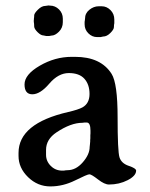

<svg xmlns="http://www.w3.org/2000/svg" viewBox="-20 -669 538 688"><path d="M304.2 -201.2Q304.2 -230 290.5 -230H283.2Q278.3 -229 275.4 -229Q233.9 -229 182.6 -194.8Q145 -169.9 145 -131.8V-114.3Q145 -91.3 161.9 -74.5Q178.7 -57.6 203.1 -57.6H208.5Q215.8 -59.1 221.7 -59.1Q252 -59.1 276.6 -87.4Q301.3 -115.7 301.3 -142.6Q302.2 -147.5 302.2 -150.9L303.2 -162.1V-167.5L303.7 -173.3V-184.6L304.2 -190.4ZM467.8 -57.6Q467.8 -39.1 437.5 -23.4Q407.2 -7.8 370.6 -7.8Q354.5 -7.8 331.1 -26.1Q307.6 -44.4 300.3 -44.4Q293 -44.4 249.5 -22.7Q206.1 -1 160.4 -1Q114.7 -1 80.6 -34.2Q46.4 -67.4 46.4 -110.4V-121.1Q46.4 -226.6 224.1 -267.6Q260.3 -275.9 275.4 -284.2Q300.8 -298.3 300.8 -332.3Q300.8 -366.2 282.5 -386.7Q264.2 -407.2 226.6 -407.2Q189 -407.2 156.5 -369.1Q124 -331.1 95.9 -331.1Q67.9 -331.1 67.9 -366.5Q67.9 -401.9 122.6 -433.6Q177.2 -465.3 236.8 -465.3H249Q341.3 -465.3 379.9 -404.3Q401.4 -370.1 401.4 -248.5Q401.4 -127 408.2 -105.2Q415 -83.5 441.4 -74.7Q467.8 -65.9 467.8 -57.6ZM159.2 -648.9Q177.7 -648.9 191.4 -635.3Q205.1 -621.6 205.1 -602.1V-589.4Q205.1 -569.3 191.2 -555.4Q177.2 -541.5 164.6 -541.5L156.2 -540H145.5L135.7 -542Q126.5 -542 114.7 -553.7Q103 -565.4 102.5 -573.7Q102.1 -582 102.1 -583.5L101.1 -590.8V-597.7L101.6 -599.6V-603Q102.5 -606.9 102.5 -614Q102.5 -621.1 116 -634.5Q129.4 -647.9 143.1 -647.9L153.8 -649.4H155.8L157.2 -648.9ZM283.7 -593.3Q283.7 -593.3 284.7 -602.1Q284.7 -621.6 300.3 -634Q315.9 -646.5 333.5 -646.5H344.7Q362.3 -646.5 376 -632.8Q389.6 -619.1 389.6 -599.1V-585.9Q388.2 -580.1 388.2 -571.8Q388.2 -563.5 375.5 -550.8Q362.8 -538.1 349.6 -538.1Q346.7 -537.1 344.7 -537.1L340.8 -536.1H328.1Q310.1 -536.1 296.6 -549.6Q283.2 -563 283.2 -582V-591.3Z"/></svg>

Font: Averia Serif
Style: Regular
Weight: 500
Version: Version 1.0